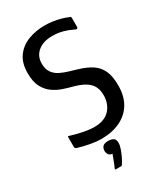

<svg xmlns="http://www.w3.org/2000/svg" viewBox="-213 -763 893 1039"><g transform="rotate(-30 234.0 -243.5)"><path d="M55 -30V-89Q55 -95 59 -94.5Q63 -94 70 -91Q90 -85 114.5 -79Q139 -73 163.5 -69.5Q188 -66 205 -66Q270 -66 302.5 -101.5Q335 -137 335 -191Q335 -241 306 -269Q277 -297 217 -313Q189 -320 158 -330.5Q127 -341 100 -360Q73 -379 55.5 -412Q38 -445 38 -498Q38 -562 67 -601.5Q96 -641 143.5 -659Q191 -677 246 -677Q269 -677 294.5 -673.5Q320 -670 343.5 -663.5Q367 -657 385 -649Q392 -648 393.5 -645Q395 -642 395 -637V-584Q395 -566 373 -578Q350 -590 319.5 -598.5Q289 -607 252 -607Q197 -607 163.5 -579.5Q130 -552 130 -505Q130 -471 145 -449.5Q160 -428 184 -416Q208 -404 235.5 -396Q263 -388 289 -380Q335 -366 366 -345.5Q397 -325 413.5 -290Q430 -255 430 -198Q430 -130 402.5 -84.5Q375 -39 324.5 -15Q274 9 206 9Q177 9 139 2Q101 -5 69 -15Q61 -17 58 -20.5Q55 -24 55 -30ZM276 73Q276 89 268.5 110Q261 131 251.5 151Q242 171 232 185Q229 190 225 190Q218 190 208.5 190Q199 190 191 190Q187 189 187 187.5Q187 186 190 179Q196 167 204 145Q212 123 218 108Q201 107 194.5 96Q188 85 188 74Q188 57 197.5 46.5Q207 36 231 36Q251 36 263.5 43.5Q276 51 276 73Z"/></g></svg>

Font: Glory Medium
Style: Regular
Weight: 500
Designer: Robert Leuschke
Foundry: Robert Leuschke
Version: Version 1.011